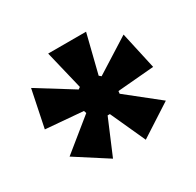

<svg xmlns="http://www.w3.org/2000/svg" viewBox="-94 -812 601 588"><g transform="rotate(-30 206.5 -518.0)"><path d="M150 -329 38 -401 149 -491 146 -500 14 -511 41 -642 165 -565 172 -570 139 -707H273L239 -571L246 -565L368 -642L397 -511L268 -500L267 -491L379 -402L266 -329L210 -452H202Z"/></g></svg>

Font: Bricolage Grotesque SemiCondensed
Style: Bold
Weight: 700
Width: 4
Designer: Mathieu Triay
Foundry: Atelier Triay
Version: Version 1.001;gftools[0.9.33.dev8+g029e19f]